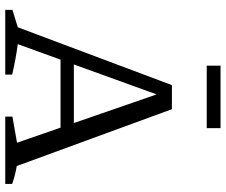

<svg xmlns="http://www.w3.org/2000/svg" viewBox="-86 -796 881 750"><g transform="rotate(90 355.0 -420.5)"><path d="M628 -45Q646 -42 663.5 -37.5Q681 -33 698 -27V0H435V-28L537 -46L338 -621H359L152 -49Q182 -45 211.5 -39.5Q241 -34 271 -27V0H18V-28L86 -49L312 -651H406ZM188 -216V-268H521V-216ZM236 -787V-841H480V-787Z"/></g></svg>

Font: Piazzolla 24pt
Style: Regular
Weight: 400
Designer: Juan Pablo del Peral
Foundry: Huerta Tipografica
Version: Version 2.005